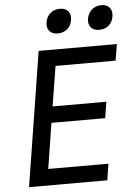

<svg xmlns="http://www.w3.org/2000/svg" viewBox="-62 -993 724 1039"><g transform="rotate(-5 300.0 -473.5)"><path d="M53 0 169 -730H594L579 -641H253L218 -424H510L496 -336H204L165 -89H492L478 0ZM506 -815Q476 -815 461 -832.5Q446 -850 450 -880Q456 -911 477 -929Q498 -947 528 -947Q558 -947 573 -929Q588 -911 583 -880Q578 -850 557.5 -832.5Q537 -815 506 -815ZM281 -815Q251 -815 235.5 -832.5Q220 -850 225 -880Q230 -911 251 -929Q272 -947 303 -947Q333 -947 348 -929Q363 -911 358 -880Q353 -850 332 -832.5Q311 -815 281 -815Z"/></g></svg>

Font: JetBrains Mono NL Medium
Style: Italic
Weight: 500
Italic angle: -9°
Monospace: yes
Designer: Philipp Nurullin, Konstantin Bulenkov
Foundry: JetBrains
Version: Version 2.305; ttfautohint (v1.8.4.7-5d5b)